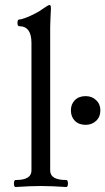

<svg xmlns="http://www.w3.org/2000/svg" viewBox="-20 -745 422 769"><path d="M43 4Q38 4 36.5 -3Q35 -10 36.5 -17Q38 -24 43 -24Q106 -24 106 -62V-573Q106 -640 57 -640Q50 -640 50 -653.5Q50 -667 57 -667Q65 -667 83.5 -674Q102 -681 122 -691.5Q142 -702 155 -712Q173 -725 179 -725Q184 -725 184 -711Q183 -685 182 -669Q181 -653 181 -636V-62Q181 -24 245 -24Q250 -24 251.5 -17Q253 -10 251.5 -3Q250 4 245 4Q217 2 190.5 1Q164 0 144 0Q124 0 97.5 1Q71 2 43 4ZM323 -245Q296 -245 280 -261Q264 -277 264 -303Q264 -328 280 -344Q296 -360 323 -360Q348 -360 365 -344Q382 -328 382 -303Q382 -277 365 -261Q348 -245 323 -245Z"/></svg>

Font: Junicode SmExp
Style: Regular
Weight: 400
Width: 6
Designer: Peter S. Baker
Version: Version 2.205; ttfautohint (v1.8.4)